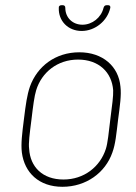

<svg xmlns="http://www.w3.org/2000/svg" viewBox="-20 -710 523 738"><path d="M294 -591C346 -591 393 -630 404 -680C405 -686 402 -690 396 -690H390C384 -690 380 -687 378 -680C369 -642 334 -615 297 -615C259 -615 231 -642 231 -680C231 -687 227 -690 221 -690H216C210 -690 205 -686 206 -680C204 -630 241 -591 294 -591ZM220 8C311 8 385 -46 412 -124C424 -157 427 -193 434 -251C441 -304 447 -344 443 -377C436 -455 375 -509 285 -509C193 -509 123 -455 95 -377C84 -345 79 -309 72 -252C65 -197 60 -157 64 -124C74 -46 130 8 220 8ZM224 -20C144 -20 96 -68 92 -138C89 -159 94 -196 101 -251C107 -301 112 -341 119 -363C140 -432 201 -481 280 -481C360 -481 410 -432 415 -363C416 -342 411 -305 404 -251C398 -200 394 -160 387 -138C365 -69 303 -20 224 -20Z"/></svg>

Font: Barlow Thin
Style: Italic
Weight: 250
Italic angle: -7°
Designer: Jeremy Tribby
Foundry: Tribby Type
Version: Version 1.422;hotconv 1.0.109;makeotfexe 2.5.65596